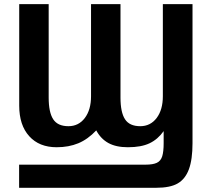

<svg xmlns="http://www.w3.org/2000/svg" viewBox="-20 -708 1032 936"><path d="M73.2 207.5V94.7H689.5Q725.6 94.7 744.6 85.7Q763.7 76.7 770.8 54Q777.8 31.2 777.8 -9.8V-68.8Q749.5 -28.8 709 -9.5Q668.5 9.8 603.5 9.8Q545.9 9.8 508.5 -10.7Q471.2 -31.2 449.2 -72.3Q408.2 -28.8 361.6 -9.5Q314.9 9.8 256.3 9.8Q170.9 9.8 122.3 -44.2Q73.7 -98.1 73.7 -192.9V-688H217.3V-231.9Q217.3 -160.6 239.3 -126.7Q261.2 -92.8 313.5 -92.8Q363.3 -92.8 393.6 -132.8Q423.8 -172.9 423.8 -238.8V-688H567.4V-231.9Q567.4 -160.6 589.4 -126.7Q611.3 -92.8 663.6 -92.8Q713.4 -92.8 743.7 -132.8Q773.9 -172.9 773.9 -238.8V-688H918.5V-9.8Q918.5 69.3 900.9 117.2Q883.3 164.6 846.7 186Q810.1 207.5 740.7 207.5Z"/></svg>

Font: Arimo
Style: Bold
Weight: 700
Designer: Steve Matteson
Foundry: Monotype Imaging Inc.
Version: Version 1.33